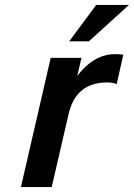

<svg xmlns="http://www.w3.org/2000/svg" viewBox="-20 -760 544 780"><path d="M454 -418Q441 -425 415 -425Q289 -425 259 -298L190 0H65L186 -525H311L294 -452Q362 -540 447 -540Q461 -540 481 -538ZM371 -740H504L341 -592H261Z"/></svg>

Font: Miedinger
Style: Bold-Italic
Weight: 700
Italic angle: -13°
Version: Version 001.000